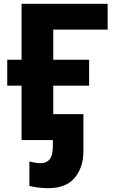

<svg xmlns="http://www.w3.org/2000/svg" viewBox="-20 -734 606 1006"><path d="M259 -579V-421H447V-285H259V-136H417V59Q417 143 371.5 197.5Q326 252 232 252Q207 252 179.5 248.5Q152 245 134 240V112Q169 121 194 121Q223 121 240 101Q257 81 257 30V0H93V-285H18V-421H93V-714H544V-579Z"/></svg>

Font: Noto Sans UI ExtraBold
Style: Regular
Weight: 800
Designer: Monotype Design Team
Foundry: Monotype Imaging Inc.
Version: Version 1.001